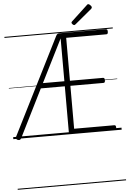

<svg xmlns="http://www.w3.org/2000/svg" viewBox="-96 -1324 1263 1889"><g transform="rotate(-5 535.0 -379.5)"><path d="M1001 0H577Q563 0 556.5 -5.5Q550 -11 550 -23V-474H313L77 -1Q70 11 61.5 13Q53 15 40 10Q29 4 26.5 -4Q24 -12 30 -23L509 -976Q516 -989 523 -993.5Q530 -998 546 -998H1001Q1010 -998 1014 -992.5Q1018 -987 1018 -973Q1018 -959 1014 -953.5Q1010 -948 1001 -948H605V-524H931Q940 -524 944 -518.5Q948 -513 948 -499Q948 -485 944 -479.5Q940 -474 931 -474H605V-50H1001Q1010 -50 1014 -44.5Q1018 -39 1018 -25Q1018 -11 1014 -5.5Q1010 0 1001 0ZM338 -524H550V-947ZM695 -1066Q688 -1066 679 -1075Q670 -1084 670 -1091Q670 -1093 671 -1096.5Q672 -1100 676 -1103L834 -1250Q838 -1253 841 -1256Q844 -1259 848 -1259Q855 -1259 863 -1253Q871 -1247 876.5 -1239.5Q882 -1232 882 -1225Q882 -1221 880.5 -1218Q879 -1215 874 -1210L709 -1073Q704 -1070 701.5 -1068Q699 -1066 695 -1066ZM0 490H1070V500H0ZM0 -20H1070V0H0ZM0 -505H1070V-500H0ZM0 -1010H1070V-1000H0Z"/></g></svg>

Font: Playwrite ES Deco Guides
Style: Regular
Weight: 400
Designer: Veronika Burian, José Scaglione
Foundry: TypeTogether
Version: Version 1.003